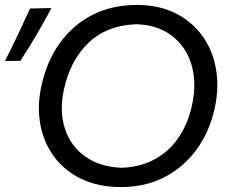

<svg xmlns="http://www.w3.org/2000/svg" viewBox="-58 -746 925 777"><path d="M432 11Q340.5 11 272.2 -21.5Q204 -54 161.8 -110.8Q119.5 -167.5 105.5 -241Q91.5 -314.5 109 -395.5Q130.5 -497 183.8 -571.2Q237 -645.5 316 -685.8Q395 -726 495.5 -726Q585 -726 652 -692.5Q719 -659 760.8 -601Q802.5 -543 815.8 -468.2Q829 -393.5 811.5 -310.5Q791 -215.5 739 -143Q687 -70.5 609 -29.8Q531 11 432 11ZM433.5 -67Q512.5 -70 571.2 -103.2Q630 -136.5 667.2 -193.2Q704.5 -250 719.5 -322.5Q738.5 -413 716.5 -485.5Q694.5 -558 637.2 -601.5Q580 -645 494.5 -648Q373 -643.5 299.2 -571.8Q225.5 -500 200.5 -383Q181.5 -293 205.5 -222.8Q229.5 -152.5 288.5 -111.5Q347.5 -70.5 433.5 -67ZM-38 -499Q-11 -552 14.2 -605.2Q39.5 -658.5 63.5 -711.5L150.5 -713.5Q121 -659 89.8 -605.2Q58.5 -551.5 24.5 -500Z"/></svg>

Font: Commissioner Flair
Style: Italic
Weight: 400
Italic angle: -12°
Designer: Kostas Bartsokas
Foundry: Kostas Bartsokas
Version: Version 1.000; ttfautohint (v1.8.3)